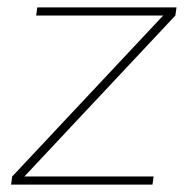

<svg xmlns="http://www.w3.org/2000/svg" viewBox="-20 -500 525 520"><path d="M455 -458 46 -22H396L393 0H10L13 -22L422 -458H78L81 -480H458Z"/></svg>

Font: Ezarion Thin
Style: Italic
Weight: 250
Italic angle: -8°
Designer: Natanael Gama
Version: Version 1.001;PS 001.001;hotconv 1.0.70;makeotf.lib2.5.58329